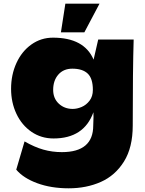

<svg xmlns="http://www.w3.org/2000/svg" viewBox="-20 -760 784 1040"><path d="M512 -546H704Q699 -382 699 -80Q699 39 651.5 115Q604 191 526 225.5Q448 260 352 260Q257 260 182 232.5Q107 205 68 159L113 6Q167 37 215 50.5Q263 64 315 64Q485 64 485 -80Q485 -101 486 -110Q486 -116 486.5 -126Q487 -136 486 -152Q435 -10 270 -10Q203 -10 150.5 -46Q98 -82 69 -143.5Q40 -205 40 -279Q40 -355 69 -418.5Q98 -482 150 -519Q202 -556 267 -556Q436 -556 487 -437ZM483 -273Q483 -335 455 -361.5Q427 -388 372 -388Q324 -388 296 -356Q268 -324 268 -273Q268 -227 298.5 -198.5Q329 -170 374 -170Q397 -170 422 -180.5Q447 -191 465 -214.5Q483 -238 483 -273ZM437 -585H310L334 -740H519Z"/></svg>

Font: Dela Gothic One
Style: Regular
Weight: 400
Designer: aratakana
Foundry: aratakana
Version: Version 1.004